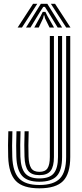

<svg xmlns="http://www.w3.org/2000/svg" viewBox="-20 -991 435 1019"><path d="M188.8 8.5Q101.8 8.5 64.1 -30.6Q26.5 -69.8 23.5 -157.8Q22.5 -189.2 22.6 -220.2Q22.8 -251.2 24.2 -294.2H45.8Q44.2 -247.8 44.2 -218.2Q44.2 -188.8 45.2 -158.5Q48 -78.5 81.5 -43.9Q115 -9.2 188.8 -9.2Q265 -9.2 298 -43.8Q331 -78.2 331 -157.8V-800H352.8V-157.8Q352.8 -68.8 314.6 -30.1Q276.5 8.5 188.8 8.5ZM188.8 -26.5Q125.2 -26.5 97.2 -57.8Q69.2 -89 66.8 -159.2Q65.8 -189.5 65.9 -218.5Q66 -247.5 67.5 -294.2H89Q87.5 -252.8 87.4 -221.5Q87.2 -190.2 88.2 -159.5Q90.5 -97.2 113.9 -70.6Q137.2 -44 188.8 -44Q243.5 -44 265.6 -71.4Q287.8 -98.8 287.8 -157.5V-800H309.5V-157.8Q309.5 -87.5 281.5 -57Q253.5 -26.5 188.8 -26.5ZM188.8 -61.5Q147.8 -61.5 129.6 -84.6Q111.5 -107.8 110 -160.2Q109 -192 109 -222.1Q109 -252.2 110.5 -294.2H132.2Q130.5 -247 130.6 -218.8Q130.8 -190.5 131.5 -160.2Q132.8 -119 145.2 -99Q157.8 -79 188.8 -79Q220 -79 232.2 -98.1Q244.5 -117.2 244.5 -157.5V-800H266.2V-157.5Q266.2 -108 249 -84.8Q231.8 -61.5 188.8 -61.5ZM73.5 -844.8 155.5 -970.8H177.8L96.5 -844.8ZM118 -844.8 196.8 -970.8H231.2L309.8 -844.8H286.2L236 -927L218.2 -954.5H209.5L191.8 -927L141.5 -844.8ZM331.5 -844.8 250 -970.8H272.2L354.2 -844.8ZM161.8 -844.8 196 -906.2 206.8 -928H221L231.8 -906.2L266.8 -844.8H243L219 -893.8L215.5 -909.2H212.2L208.8 -893.8L185.5 -844.8Z"/></svg>

Font: Big Shoulders Inline Display
Style: Bold
Weight: 700
Designer: Patric King
Foundry: XO Type Co
Version: Version 1.000